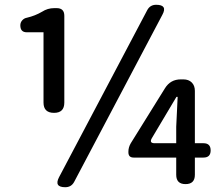

<svg xmlns="http://www.w3.org/2000/svg" viewBox="-20 -770 928 803"><path d="M253 13Q205 13 227 -29L406 -368L596 -728Q608 -750 633 -750Q682 -750 659 -708L290 -9Q278 13 253 13ZM756 0Q717 0 717 -39V-111H617H539Q517 -111 517 -133V-136Q517 -154 527 -171L670 -401Q693 -438 736 -438H747Q769 -438 782 -425Q795 -412 795 -390V-171H831Q861 -171 861 -141Q861 -111 831 -111H795V-39Q795 0 756 0ZM627 -171H717V-240L720 -302L723 -365H718L665 -276L615 -192Q603 -171 627 -171ZM206 -298Q162 -298 162 -341V-635H92Q65 -635 65 -664Q65 -676 73 -685Q81 -694 93 -696Q127 -704 156 -721Q179 -736 207 -736H217Q249 -736 249 -704V-517V-341Q249 -298 206 -298Z"/></svg>

Font: GenSenRounded TW M
Style: Regular
Weight: 500
Version: Version 1.501;PS 1;hotconv 16.6.51;makeotf.lib2.5.65220